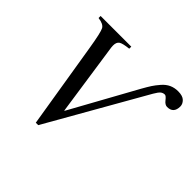

<svg xmlns="http://www.w3.org/2000/svg" viewBox="-160 -853 1062 1062"><g transform="rotate(45 371.0 -322.0)"><path d="M306 -141 519 -527Q537 -559 549 -577.5Q561 -596 580.5 -618.5Q600 -641 623 -651.5Q646 -662 674 -662Q710 -662 726 -646Q742 -630 742 -611Q742 -557 692 -557Q675 -557 659.5 -577Q644 -597 635 -597Q621 -597 610.5 -588.5Q600 -580 585 -554L259 18H240L158 -485Q141 -590 129.5 -611Q118 -632 76 -637V-653H316V-637Q269 -632 254.5 -622Q240 -612 240 -586Q240 -576 241 -571L304 -141Z"/></g></svg>

Font: STIX
Style: Italic
Weight: 400
Italic angle: -16.33°
Designer: MicroPress Inc., with final additions and corrections provided by Coen Hoffman, Elsevier (retired)
Version: Version 1.1.1